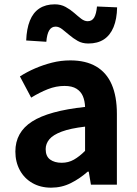

<svg xmlns="http://www.w3.org/2000/svg" viewBox="-20 -853 631 887"><path d="M216 14Q167 14 129.5 -7.5Q92 -29 71.5 -67Q51 -105 51 -153Q51 -242 128 -291.5Q205 -341 373 -359Q372 -387 363 -408.5Q354 -430 333.5 -443Q313 -456 278 -456Q239 -456 201 -441Q163 -426 124 -402L72 -500Q105 -521 142 -537Q179 -553 220 -563.5Q261 -574 305 -574Q376 -574 424 -546Q472 -518 496 -463Q520 -408 520 -327V0H400L390 -60H385Q349 -28 307 -7Q265 14 216 14ZM265 -101Q296 -101 321.5 -115.5Q347 -130 373 -156V-268Q305 -260 265 -245Q225 -230 208 -209.5Q191 -189 191 -164Q191 -131 211.5 -116Q232 -101 265 -101ZM388 -652Q360 -652 339 -664Q318 -676 300.5 -691Q283 -706 267.5 -718Q252 -730 237 -730Q218 -730 207.5 -713Q197 -696 194 -660L101 -666Q103 -720 118 -757.5Q133 -795 162 -814Q191 -833 233 -833Q261 -833 283 -821Q305 -809 322.5 -793.5Q340 -778 355 -766.5Q370 -755 385 -755Q405 -755 415 -772Q425 -789 428 -823L521 -819Q520 -765 504.5 -727.5Q489 -690 460 -671Q431 -652 388 -652Z"/></svg>

Font: Noto Sans SC
Style: Bold
Weight: 700
Designer: Ryoko NISHIZUKA  (kana, bopomofo & ideographs); Paul D. Hunt (Latin, Greek & Cyrillic); Sandoll Communications , Soo-you
Foundry: Adobe
Version: Version 2.004-H2;hotconv 1.0.118;makeotfexe 2.5.65603